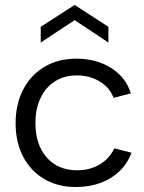

<svg xmlns="http://www.w3.org/2000/svg" viewBox="-20 -742 578 769"><path d="M283.5 7Q211.5 7 157.3 -24.9Q103 -56.7 72.8 -114.4Q42.5 -172 42.5 -248.3Q42.5 -325.5 73.2 -383.9Q103.8 -442.3 158.4 -474.6Q213 -507 284.8 -507Q366 -507 425.1 -469.8Q484.2 -432.5 504 -368L435 -350.1Q419.5 -391.1 379.5 -415.6Q339.6 -440 287.8 -440Q237.7 -440 200.4 -416.4Q163.1 -392.9 142.6 -349.9Q122 -306.8 122 -249Q122 -162.6 167.1 -111.3Q212.2 -60 288.8 -60Q340.1 -60 379 -83.2Q417.9 -106.4 438.2 -147.9L506.7 -130.2Q490.7 -87.2 458.6 -56.4Q426.5 -25.5 382.2 -9.2Q338 7 283.5 7ZM143.1 -571.6V-634.6L279 -722.2L414.2 -634.6V-571.6L279 -661.4Z"/></svg>

Font: Envelope Sans Variable
Style: Regular
Weight: 500
Designer: Andreas Rasmussen / Norman Anderson
Foundry: mail.de GmbH
Version: Version 1.150